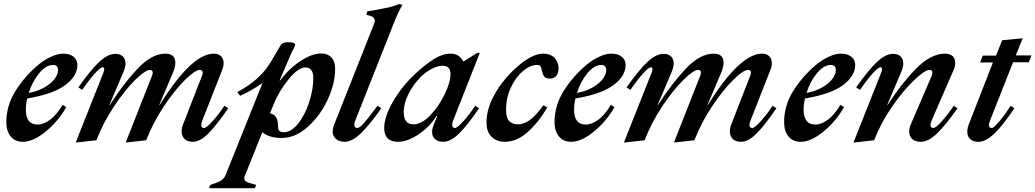

<svg xmlns="http://www.w3.org/2000/svg" viewBox="-20 -732 5403 1002"><path d="M122 -218Q115 -190 115 -159Q115 -82 176 -82Q208 -82 242 -107.5Q276 -133 307 -185L326 -173Q283 -98 218 -45Q153 8 100 8Q58 8 35.5 -20.5Q13 -49 13 -94Q13 -181 60.5 -257Q108 -333 180 -394Q213 -421 247.5 -436.5Q282 -452 309 -452Q345 -452 364.5 -435.5Q384 -419 384 -393Q384 -336 321.5 -288.5Q259 -241 122 -218ZM130 -247Q178 -256 213 -276.5Q248 -297 265.5 -321Q283 -345 283 -366Q283 -393 257 -393Q220 -393 184.5 -350Q149 -307 130 -247Z M519 -351Q524 -364 524 -369Q524 -381 517 -381Q503 -381 470.5 -343.5Q438 -306 409 -263L389 -276Q454 -368 498.5 -409.5Q543 -451 582 -451Q607 -451 621 -437.5Q635 -424 635 -401Q635 -384 626 -361L551 -184H553Q623 -294 697.5 -373Q772 -452 843 -452Q895 -452 895 -405Q895 -384 884 -356L811 -184H813Q980 -452 1096 -452Q1120 -452 1133.5 -438.5Q1147 -425 1147 -403Q1147 -384 1138 -363L1035 -101Q1030 -86 1030 -80Q1030 -64 1045 -64Q1058 -64 1091.5 -102Q1125 -140 1151 -180L1171 -167Q1107 -74 1065 -33Q1023 8 986 8Q958 8 943 -7Q928 -22 928 -47Q928 -65 937 -87L1034 -336Q1038 -345 1038 -353Q1038 -367 1022 -367Q998 -367 944.5 -314Q891 -261 834.5 -176Q778 -91 743 0L636 12L773 -336Q777 -345 777 -353Q777 -367 762 -367Q738 -367 684.5 -314Q631 -261 574.5 -176Q518 -91 483 0L375 12Z M1729 -373Q1729 -295 1689 -210Q1649 -125 1584.5 -68.5Q1520 -12 1451 -12Q1384 -12 1349 -42L1257 188Q1255 192 1255 199Q1255 214 1276 221L1317 233L1310 250H1071L1078 233L1111 221Q1129 215 1140 205.5Q1151 196 1158 180L1350 -299Q1294 -259 1233 -232L1219 -252Q1277 -283 1314.5 -316Q1352 -349 1373 -378.5Q1394 -408 1420 -454L1444 -495Q1454 -512 1486 -512Q1502 -512 1512.5 -507.5Q1523 -503 1520 -495Q1513 -477 1504 -463L1439 -312H1442Q1489 -375 1549 -414Q1609 -453 1656 -453Q1689 -453 1709 -433Q1729 -413 1729 -373ZM1615 -325Q1615 -380 1574 -380Q1537 -380 1487 -319.5Q1437 -259 1406 -183L1389 -141Q1431 -133 1431 -74Q1431 -57 1437.5 -49.5Q1444 -42 1461 -42Q1500 -42 1535.5 -86.5Q1571 -131 1593 -197.5Q1615 -264 1615 -325Z M1716 -47Q1716 -61 1722 -77L1932 -607Q1936 -616 1936 -625Q1936 -641 1916 -648L1892 -655L1897 -673Q1922 -677 1930 -678Q1980 -687 2007 -693Q2034 -699 2066 -712L2080 -705Q2058 -671 2034 -608L1833 -100Q1829 -91 1829 -82Q1829 -73 1833.5 -68.5Q1838 -64 1844 -64Q1857 -64 1880 -90Q1903 -116 1950 -180L1970 -167Q1904 -74 1860 -33Q1816 8 1778 8Q1750 8 1733 -7Q1716 -22 1716 -47Z M1985 -64Q1985 -122 2030.5 -201Q2076 -280 2145 -345Q2200 -396 2245 -424Q2290 -452 2331 -452Q2377 -452 2397 -412H2400L2471 -456H2484L2346 -106Q2340 -93 2340 -82Q2340 -64 2354 -64Q2367 -64 2400.5 -102Q2434 -140 2460 -180L2480 -167Q2418 -76 2374.5 -34Q2331 8 2294 8Q2265 8 2250 -6Q2235 -20 2235 -43Q2235 -60 2242 -77L2262 -126H2257Q2223 -70 2164.5 -31Q2106 8 2058 8Q1985 8 1985 -64ZM2331 -346Q2331 -389 2289 -389Q2264 -389 2232 -372Q2200 -355 2173 -328Q2135 -288 2111 -240Q2087 -192 2087 -147Q2087 -83 2138 -83Q2179 -83 2224 -129Q2269 -175 2300 -238.5Q2331 -302 2331 -346Z M2519 -92Q2519 -166 2562.5 -242Q2606 -318 2673 -378Q2755 -452 2815 -452Q2853 -452 2874 -430Q2895 -408 2895 -375Q2895 -351 2883.5 -336.5Q2872 -322 2849 -322Q2828 -322 2820.5 -332Q2813 -342 2808 -363Q2805 -379 2800.5 -386Q2796 -393 2782 -393Q2747 -393 2709 -361Q2671 -329 2646 -275Q2621 -221 2621 -159Q2621 -116 2638 -99.5Q2655 -83 2683 -83Q2715 -83 2747 -107Q2779 -131 2816 -183L2836 -171Q2791 -94 2734 -43Q2677 8 2614 8Q2572 8 2545.5 -18Q2519 -44 2519 -92Z M2983 -218Q2976 -190 2976 -159Q2976 -82 3037 -82Q3069 -82 3103 -107.5Q3137 -133 3168 -185L3187 -173Q3144 -98 3079 -45Q3014 8 2961 8Q2919 8 2896.5 -20.5Q2874 -49 2874 -94Q2874 -181 2921.5 -257Q2969 -333 3041 -394Q3074 -421 3108.5 -436.5Q3143 -452 3170 -452Q3206 -452 3225.5 -435.5Q3245 -419 3245 -393Q3245 -336 3182.5 -288.5Q3120 -241 2983 -218ZM2991 -247Q3039 -256 3074 -276.5Q3109 -297 3126.5 -321Q3144 -345 3144 -366Q3144 -393 3118 -393Q3081 -393 3045.5 -350Q3010 -307 2991 -247Z M3380 -351Q3385 -364 3385 -369Q3385 -381 3378 -381Q3364 -381 3331.5 -343.5Q3299 -306 3270 -263L3250 -276Q3315 -368 3359.5 -409.5Q3404 -451 3443 -451Q3468 -451 3482 -437.5Q3496 -424 3496 -401Q3496 -384 3487 -361L3412 -184H3414Q3484 -294 3558.5 -373Q3633 -452 3704 -452Q3756 -452 3756 -405Q3756 -384 3745 -356L3672 -184H3674Q3841 -452 3957 -452Q3981 -452 3994.5 -438.5Q4008 -425 4008 -403Q4008 -384 3999 -363L3896 -101Q3891 -86 3891 -80Q3891 -64 3906 -64Q3919 -64 3952.5 -102Q3986 -140 4012 -180L4032 -167Q3968 -74 3926 -33Q3884 8 3847 8Q3819 8 3804 -7Q3789 -22 3789 -47Q3789 -65 3798 -87L3895 -336Q3899 -345 3899 -353Q3899 -367 3883 -367Q3859 -367 3805.5 -314Q3752 -261 3695.5 -176Q3639 -91 3604 0L3497 12L3634 -336Q3638 -345 3638 -353Q3638 -367 3623 -367Q3599 -367 3545.5 -314Q3492 -261 3435.5 -176Q3379 -91 3344 0L3236 12Z M4181 -218Q4174 -190 4174 -159Q4174 -82 4235 -82Q4267 -82 4301 -107.5Q4335 -133 4366 -185L4385 -173Q4342 -98 4277 -45Q4212 8 4159 8Q4117 8 4094.5 -20.5Q4072 -49 4072 -94Q4072 -181 4119.5 -257Q4167 -333 4239 -394Q4272 -421 4306.5 -436.5Q4341 -452 4368 -452Q4404 -452 4423.5 -435.5Q4443 -419 4443 -393Q4443 -336 4380.5 -288.5Q4318 -241 4181 -218ZM4189 -247Q4237 -256 4272 -276.5Q4307 -297 4324.5 -321Q4342 -345 4342 -366Q4342 -393 4316 -393Q4279 -393 4243.5 -350Q4208 -307 4189 -247Z M4578 -351Q4583 -364 4583 -369Q4583 -381 4576 -381Q4562 -381 4529.5 -343.5Q4497 -306 4468 -263L4448 -276Q4513 -368 4557.5 -409.5Q4602 -451 4641 -451Q4666 -451 4680 -437.5Q4694 -424 4694 -401Q4694 -384 4685 -361L4610 -184H4612Q4681 -292 4759 -372Q4837 -452 4912 -452Q4938 -452 4951.5 -439Q4965 -426 4965 -404Q4965 -384 4955 -363L4841 -101Q4836 -90 4836 -80Q4836 -64 4851 -64Q4864 -64 4897.5 -102Q4931 -140 4957 -180L4977 -167Q4912 -75 4868 -33.5Q4824 8 4785 8Q4756 8 4740.5 -6.5Q4725 -21 4725 -46Q4725 -66 4735 -87L4842 -336Q4846 -345 4846 -353Q4846 -367 4831 -367Q4807 -367 4750.5 -313.5Q4694 -260 4635.5 -175.5Q4577 -91 4542 0L4434 12Z M5028 -44Q5028 -64 5037 -86L5162 -406H5095L5109 -442H5178L5210 -522L5317 -532L5281 -443H5363L5349 -407H5267L5146 -101Q5141 -88 5141 -81Q5141 -64 5156 -64Q5167 -64 5198.5 -102.5Q5230 -141 5254 -180L5274 -167Q5212 -75 5168 -33.5Q5124 8 5087 8Q5058 8 5043 -6Q5028 -20 5028 -44Z"/></svg>

Font: Ibarra Real Nova
Style: Bold Italic
Weight: 700
Italic angle: -22°
Designer: Jose Maria Ribagorda & Octavio Pardo
Foundry: Octavio Pardo
Version: Version 1.014